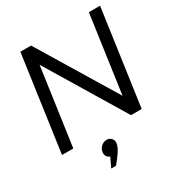

<svg xmlns="http://www.w3.org/2000/svg" viewBox="-225 -905 1225 1306"><g transform="rotate(-30 388.0 -251.5)"><path d="M753.9 -750 647.9 0H564L196.8 -607.9L110.8 0H22L127.9 -750H211.9L580.1 -143.1L666 -750ZM300.8 172.9Q264.6 158.7 271 119.1Q273.9 96.2 293 79.1Q312 62 335.9 62Q358.9 62 373 78.6Q387.2 95.2 382.8 119.1Q378.9 146 351.1 185.5Q323.2 225.1 303.2 247.1H266.1Z"/></g></svg>

Font: Oakes Grotesk
Style: Italic
Weight: 400
Designer: Samuel Oakes
Foundry: Samuel Oakes
Version: Version 1.0 | wf-rip DC20170320